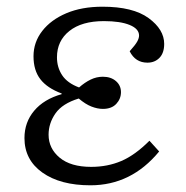

<svg xmlns="http://www.w3.org/2000/svg" viewBox="-20 -539 554 573"><path d="M250 14Q160 14 106.5 -24Q53 -62 53 -127Q53 -174 82 -208.5Q111 -243 164 -258V-260Q121 -276 100.5 -302.5Q80 -329 80 -371Q80 -413 106 -446.5Q132 -480 178 -499.5Q224 -519 286 -519Q377 -519 423.5 -485Q470 -451 470 -408Q470 -381 456 -366.5Q442 -352 420 -352Q384 -352 367 -386Q384 -405 389.5 -415Q395 -425 395 -433Q395 -453 367 -464.5Q339 -476 290 -476Q224 -476 187 -446.5Q150 -417 150 -368Q150 -338 165.5 -314.5Q181 -291 216 -278Q233 -293 250.5 -301.5Q268 -310 287 -310Q311 -310 326 -297Q341 -284 341 -264Q341 -244 327 -229Q313 -214 287 -214Q271 -214 253 -221Q235 -228 215 -245Q166 -230 145.5 -200.5Q125 -171 125 -137Q125 -96 158 -68.5Q191 -41 252 -41Q301 -41 342 -58.5Q383 -76 426 -119L455 -87Q372 14 250 14Z"/></svg>

Font: Literata 12pt Light
Style: Italic
Weight: 300
Italic angle: -2°
Designer: Latin by Veronika Burian and Jose Scaglione. Greek by Irene Vlachou. Cyrillic by Vera Evstafieva
Foundry: TypeTogether
Version: Version 3.002